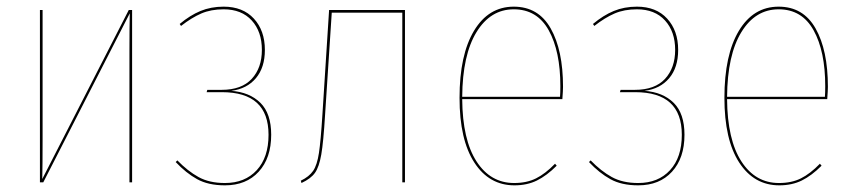

<svg xmlns="http://www.w3.org/2000/svg" viewBox="-20 -548 2565 577"><path d="M377 0H369V-394Q369 -470 370 -508L110 0H100V-518H108V-129Q108 -51 107 -10L367 -518H377Z M776 -398Q776 -345 749 -313Q722 -281 675 -275Q730 -271 762.5 -239Q795 -207 795 -143Q795 -73 757.5 -32Q720 9 656 9Q606 9 572.5 -9.5Q539 -28 508 -61L513 -66Q544 -34 576.5 -16Q609 2 656 2Q716 2 751.5 -36.5Q787 -75 787 -143Q787 -271 647 -271H601L603 -278H646Q706 -278 736.5 -311Q767 -344 767 -398Q767 -453 736.5 -486.5Q706 -520 652 -520Q614 -520 585 -507.5Q556 -495 524 -470L520 -476Q551 -502 582.5 -515Q614 -528 652 -528Q710 -528 743 -492Q776 -456 776 -398Z M1197 -518V0H1189V-510H977L957 -204Q952 -121 945.5 -83.5Q939 -46 926.5 -28.5Q914 -11 886 2L884 -5Q909 -17 921 -34.5Q933 -52 938.5 -88.5Q944 -125 949 -205L969 -518Z M1670 -250H1369Q1370 -128 1412 -63Q1454 2 1525 2Q1563 2 1591 -12Q1619 -26 1648 -56L1653 -50Q1623 -20 1593.5 -5.5Q1564 9 1526 9Q1450 9 1405.5 -59.5Q1361 -128 1361 -254Q1361 -383 1404.5 -455.5Q1448 -528 1524 -528Q1598 -528 1635 -462.5Q1672 -397 1672 -287Q1672 -276 1670 -250ZM1664 -289Q1664 -394 1629 -457Q1594 -520 1524 -520Q1454 -520 1412 -451.5Q1370 -383 1369 -257H1663Q1664 -269 1664 -289Z M2018 -398Q2018 -345 1991 -313Q1964 -281 1917 -275Q1972 -271 2004.5 -239Q2037 -207 2037 -143Q2037 -73 1999.5 -32Q1962 9 1898 9Q1848 9 1814.5 -9.5Q1781 -28 1750 -61L1755 -66Q1786 -34 1818.5 -16Q1851 2 1898 2Q1958 2 1993.5 -36.5Q2029 -75 2029 -143Q2029 -271 1889 -271H1843L1845 -278H1888Q1948 -278 1978.5 -311Q2009 -344 2009 -398Q2009 -453 1978.5 -486.5Q1948 -520 1894 -520Q1856 -520 1827 -507.5Q1798 -495 1766 -470L1762 -476Q1793 -502 1824.5 -515Q1856 -528 1894 -528Q1952 -528 1985 -492Q2018 -456 2018 -398Z M2466 -250H2165Q2166 -128 2208 -63Q2250 2 2321 2Q2359 2 2387 -12Q2415 -26 2444 -56L2449 -50Q2419 -20 2389.5 -5.5Q2360 9 2322 9Q2246 9 2201.5 -59.5Q2157 -128 2157 -254Q2157 -383 2200.5 -455.5Q2244 -528 2320 -528Q2394 -528 2431 -462.5Q2468 -397 2468 -287Q2468 -276 2466 -250ZM2460 -289Q2460 -394 2425 -457Q2390 -520 2320 -520Q2250 -520 2208 -451.5Q2166 -383 2165 -257H2459Q2460 -269 2460 -289Z"/></svg>

Font: Fira Sans Compressed Eight
Style: Regular
Weight: 100
Width: 1
Designer: bBox Type GmbH & Carrois Corporate GbR & Edenspiekermann AG
Foundry: bBox Type GmbH & Carrois Corporate GbR & Edenspiekermann AG
Version: Version 4.301